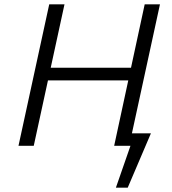

<svg xmlns="http://www.w3.org/2000/svg" viewBox="-20 -678 802 893"><path d="M566 0V-58H682L652 0ZM519 195 607 -58H682L574 195ZM511 0 653 -658H724L581 0ZM66 0 209 -658H280L137 0ZM155 -304 168 -363H638L625 -304Z"/></svg>

Font: Ysabeau Office
Style: Italic
Weight: 400
Italic angle: -12°
Designer: Christian Thalmann (Catharsis Fonts)
Version: Version 2.001;gftools[0.9.30]; featfreeze: tnum,lnum,ss02